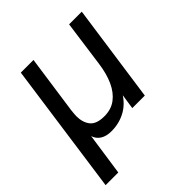

<svg xmlns="http://www.w3.org/2000/svg" viewBox="-182 -618 911 911"><g transform="rotate(-45 273.5 -162.0)"><path d="M7 169 100 -493H185L143 -198Q142 -188 141 -177.5Q140 -167 140 -161Q140 -118 161 -92Q182 -66 234 -66Q280 -66 312 -90Q344 -114 364 -157.5Q384 -201 392 -261L424 -493H509L439 0H355L372 -114L381 -101Q354 -46 309 -19Q264 8 208 8Q174 8 152.5 -5.5Q131 -19 123 -44L92 169Z"/></g></svg>

Font: Hanken Grotesk
Style: Italic
Weight: 400
Italic angle: -8°
Designer: Alfredo Marco Pradil
Foundry: Hanken Design Co.
Version: Version 3.013